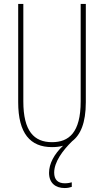

<svg xmlns="http://www.w3.org/2000/svg" viewBox="-20 -734 526 971"><path d="M254 139C254 85 297 27 345 -20C387 -52 414 -112 414 -217V-714H388V-221C388 -63 328 -15 243 -15C152 -15 98 -71 98 -221V-714H72V-217C72 -59 133 10 243 10C263 10 282 8 299 3C254 45 228 94 228 140C228 192 261 217 307 217C322 217 335 214 343 211V188C337 190 322 193 308 193C272 193 254 174 254 139Z"/></svg>

Font: Noto Sans Gurmukhi UI ExtraCondensed Thin
Style: Regular
Weight: 100
Width: 2
Designer: Jelle Bosma - Monotype Design Team
Foundry: Monotype Imaging Inc.
Version: Version 2.004